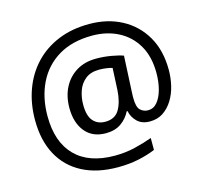

<svg xmlns="http://www.w3.org/2000/svg" viewBox="-113 -841 1125 1057"><g transform="rotate(-15 449.5 -312.5)"><path d="M841 -357Q841 -311 830.5 -267Q820 -223 798 -187.5Q776 -152 744 -130.5Q712 -109 668 -109Q622 -109 595.5 -135.5Q569 -162 563 -196H558Q540 -159 505 -134Q470 -109 417 -109Q341 -109 299.5 -160Q258 -211 258 -295Q258 -361 284 -411.5Q310 -462 357.5 -491Q405 -520 470 -520Q514 -520 556.5 -512.5Q599 -505 623 -496L613 -293Q612 -275 612 -267.5Q612 -260 612 -257Q612 -205 630.5 -188Q649 -171 674 -171Q705 -171 726.5 -196.5Q748 -222 759.5 -264.5Q771 -307 771 -358Q771 -451 733.5 -515.5Q696 -580 630.5 -614Q565 -648 482 -648Q368 -648 289.5 -601Q211 -554 170.5 -471.5Q130 -389 130 -283Q130 -135 208 -56Q286 23 433 23Q494 23 549.5 9.5Q605 -4 648 -20V48Q605 66 551.5 77.5Q498 89 433 89Q315 89 231 45Q147 1 102.5 -81.5Q58 -164 58 -280Q58 -373 87 -452.5Q116 -532 171 -590.5Q226 -649 304.5 -681.5Q383 -714 482 -714Q586 -714 667 -671Q748 -628 794.5 -548Q841 -468 841 -357ZM336 -293Q336 -229 361.5 -200Q387 -171 430 -171Q486 -171 510.5 -213Q535 -255 539 -322L545 -447Q532 -451 512 -454Q492 -457 471 -457Q422 -457 392 -433Q362 -409 349 -371.5Q336 -334 336 -293Z"/></g></svg>

Font: Noto Sans Elymaic
Style: Regular
Weight: 400
Designer: Morgane Pierson
Foundry: Google LLC
Version: Version 1.002; ttfautohint (v1.8.4.7-5d5b)